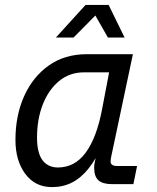

<svg xmlns="http://www.w3.org/2000/svg" viewBox="-20 -751 640 783"><path d="M192 12Q123 12 83 -42Q43 -96 43 -180Q43 -280 78.5 -359Q114 -438 179 -484Q244 -530 334 -530H522L442 -152Q438 -133 434.5 -117Q431 -101 431 -92Q431 -83 438 -78.5Q445 -74 458 -74H539L524 0H438Q399 0 381.5 -15.5Q364 -31 364 -68Q364 -79 367 -93Q370 -107 375 -123Q380 -139 386 -157H396Q371 -101 340.5 -63Q310 -25 273.5 -6.5Q237 12 192 12ZM216 -68Q285 -68 329.5 -128.5Q374 -189 396 -304L425 -456H323Q264 -456 221 -420.5Q178 -385 154.5 -325Q131 -265 131 -190Q131 -127 153.5 -97.5Q176 -68 216 -68ZM208 -598 329 -731H423L488 -598H420L363 -698H379L280 -598Z"/></svg>

Font: Geist Mono
Style: Italic
Weight: 400
Italic angle: -12°
Monospace: yes
Designer: Basement.studio, Andrés Briganti, Mateo Zaragoza
Foundry: Basement.studio, Vercel, Andrés Briganti, Guido Ferreyra, Mateo Zaragoza
Version: Version 1.500